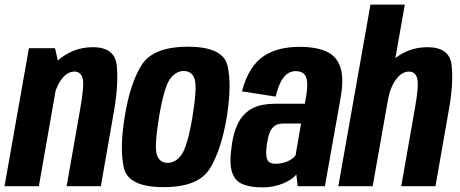

<svg xmlns="http://www.w3.org/2000/svg" viewBox="-46 -805 1988 830"><path d="M-26.5 0H122L211.5 -510.5L192 -596.5H79ZM242 0H390L447 -326.5Q466.5 -438.5 459 -519.8Q451.5 -601 355.5 -601Q265.5 -601 198 -538Q130.5 -475 116 -393.5L184 -371.5Q194.5 -428.5 219.8 -462Q245 -495.5 275.5 -495.5Q305 -495.5 311.8 -463.8Q318.5 -432 300 -330Z M661.5 4Q811.5 4 861 -76Q910.5 -156 934.5 -300Q957 -442.5 937 -522.8Q917 -603 766.5 -603Q615.5 -603 565.8 -523.2Q516 -443.5 493 -300Q470 -157.5 490.2 -76.8Q510.5 4 661.5 4ZM678.5 -101Q644 -101 632.2 -135.5Q620.5 -170 641.5 -299.5Q663.5 -428.5 688.8 -463.2Q714 -498 748.5 -498Q783.5 -498 795.2 -463.5Q807 -429 786 -299.5Q764 -170.5 738.5 -135.8Q713 -101 678.5 -101Z M1088 5Q1114.5 5 1138.2 0Q1162 -5 1181.5 -13.5Q1201 -22 1214.8 -31.8Q1228.5 -41.5 1235 -51.5L1241 0H1358.5L1426 -379.5Q1441.5 -466 1425.5 -514.2Q1409.5 -562.5 1364.8 -582.5Q1320 -602.5 1248.5 -602.5Q1203.5 -602.5 1165.2 -593.2Q1127 -584 1095 -563Q1063 -542 1039 -504.5Q1015 -467 1000 -410L1145.5 -387.5Q1156.5 -431.5 1170.2 -455.5Q1184 -479.5 1199.8 -488.5Q1215.5 -497.5 1232 -497.5Q1253 -497.5 1265.8 -487.8Q1278.5 -478 1281.5 -453Q1284.5 -428 1276.5 -383L1271.5 -356.5H1142Q1115 -356.5 1089.5 -351.8Q1064 -347 1042 -335Q1020 -323 1002.8 -302.5Q985.5 -282 973.5 -250.2Q961.5 -218.5 955.5 -174Q944.5 -100 956.8 -61.5Q969 -23 1002.5 -9Q1036 5 1088 5ZM1145.5 -97Q1129.5 -97 1119 -103.5Q1108.5 -110 1105.8 -128.5Q1103 -147 1108 -183.5Q1112 -212 1119 -229.5Q1126 -247 1135.2 -255.8Q1144.5 -264.5 1155.8 -267.8Q1167 -271 1180 -271H1255.5L1231.5 -132.5Q1224 -123 1211 -114.8Q1198 -106.5 1181 -101.8Q1164 -97 1145.5 -97Z M1416.5 0H1565L1704 -785H1555.5ZM1688.5 0H1836.5L1895 -334Q1915 -446.5 1906.2 -523.8Q1897.5 -601 1801.5 -601Q1712 -601 1644.5 -538Q1577 -475 1562.5 -393.5L1630.5 -371.5Q1641 -428.5 1666.2 -462Q1691.5 -495.5 1721.5 -495.5Q1751 -495.5 1758 -463.8Q1765 -432 1746.5 -330Z"/></svg>

Font: Anybody Condensed
Style: Bold Italic
Weight: 700
Width: 3
Italic angle: -10°
Version: Version 1.113;gftools[0.9.25]